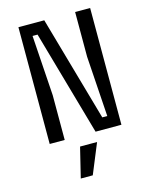

<svg xmlns="http://www.w3.org/2000/svg" viewBox="-136 -786 872 1112"><g transform="rotate(-15 300.0 -230.0)"><path d="M85 -700H240L419 -70H449L425 -432V-700H515V0H360L181 -630H151L175 -268V0H85ZM251 60H353L279 240H207Z"/></g></svg>

Font: Sligoil Micro
Style: Regular
Weight: 400
Designer: Ariel Martín Pérez
Foundry: Igor Stepanchenko
Version: Version 1.001